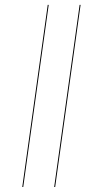

<svg xmlns="http://www.w3.org/2000/svg" viewBox="-20 -750 383 770"><path d="M175.3 -730.5 73.2 0H69.3L171.4 -730.5ZM303.2 -730.5 201.2 0H197.3L299.3 -730.5Z"/></svg>

Font: Fira Sans Compressed Four
Style: Italic
Weight: 100
Width: 3
Italic angle: -8°
Designer: Carrois Corporate & Edenspiekermann AG
Foundry: Carrois Corporate GbR & Edenspiekermann AG
Version: Version 4.203;PS 004.203;hotconv 1.0.88;makeotf.lib2.5.64775